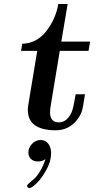

<svg xmlns="http://www.w3.org/2000/svg" viewBox="-20 -655 487 974"><path d="M86.9 -397Q86.9 -397 89.8 -414.1Q92.8 -431.2 92.8 -433.1Q166 -435.1 214.1 -496.1Q262.2 -557.1 275.9 -634.8H323.2L291 -443.8H437L429.2 -397H283.2L236.8 -116.2Q233.9 -99.1 233.9 -85.9Q233.9 -34.2 278.8 -34.2Q318.8 -34.2 342.8 -84Q351.6 -103 363.8 -176.8H411.1Q401.4 -110.8 395.3 -90.8Q389.2 -70.8 370.1 -45.9Q328.1 5.9 263.2 5.9Q121.1 5.9 121.1 -98.1Q121.1 -109.4 124 -126L168.9 -397ZM117.2 287.1Q117.2 283.2 128.2 273.7Q139.2 264.2 153.1 252.2Q167 240.2 183.6 213.1Q200.2 186 210.4 152.3Q193.4 164.6 172.4 164.1Q150.4 164.1 137.2 151.6Q124 139.2 124 118.2Q124 95.2 142.1 75.2Q160.2 55.2 186 55.2Q210 55.2 224.6 73.7Q239.3 92.3 239.3 122.1Q239.3 163.1 215.3 206.5Q191.4 250 165.8 274.7Q140.1 299.3 129.4 299.3Q125.5 299.3 121.3 295.7Q117.2 292 117.2 287.1Z"/></svg>

Font: CMU Serif Extra
Style: BoldSlanted
Weight: 700
Italic angle: -9.46001°
Version: Version 0.7.0